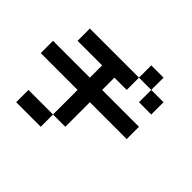

<svg xmlns="http://www.w3.org/2000/svg" viewBox="-191 -1129 1382 1382"><g transform="rotate(45 500.0 -437.5)"><path d="M0 -375V-500H375V-625H125V-750H625V-625H500V-500H875V-375H500V-125H375V-375ZM750 -625V-750H875V-625ZM750 -875V-750H625V-875ZM125 0V-125H375V0Z"/></g></svg>

Font: Galmuri7 Regular
Style: Regular
Weight: 400
Designer: Lee Minseo (quiple)
Version: Version 2.399;hotconv 1.1.1;makeotfexe 2.6.0 DEVELOPMENT